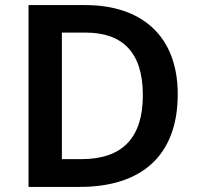

<svg xmlns="http://www.w3.org/2000/svg" viewBox="-20 -734 777 754"><path d="M678 -364C678 -593 536 -714 315 -714H92V0H293C536 0 678 -123 678 -364ZM541 -360C541 -194 462 -109 299 -109H223V-606H316C461 -606 541 -529 541 -360Z"/></svg>

Font: Noto Kufi Arabic SemiBold
Style: Regular
Weight: 600
Designer: Monotype Design Team, David Williams, Khaled Hosny
Foundry: Google LLC
Version: Version 2.109